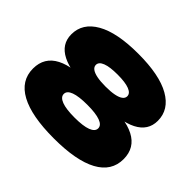

<svg xmlns="http://www.w3.org/2000/svg" viewBox="-172 -1006 1261 1261"><g transform="rotate(45 459.0 -375.0)"><path d="M459 -768Q656 -768 758.5 -709.5Q861 -651 861 -547Q861 -456 774.5 -412Q688 -368 534 -375V-394Q697 -409 788.5 -362Q880 -315 880 -210Q880 -98 773 -40Q666 18 459 18Q252 18 145 -40Q38 -98 38 -210Q38 -315 129.5 -362Q221 -409 384 -394V-375Q230 -368 143.5 -412Q57 -456 57 -547Q57 -651 159.5 -709.5Q262 -768 459 -768ZM459 -175Q538 -175 578.5 -190.5Q619 -206 619 -235Q619 -264 578.5 -279Q538 -294 459 -294Q380 -294 339.5 -279Q299 -264 299 -235Q299 -206 339.5 -190.5Q380 -175 459 -175ZM459 -463Q507 -463 539.5 -469.5Q572 -476 588.5 -488.5Q605 -501 605 -519Q605 -546 568 -560.5Q531 -575 459 -575Q387 -575 350 -560.5Q313 -546 313 -519Q313 -501 329.5 -488.5Q346 -476 378.5 -469.5Q411 -463 459 -463Z"/></g></svg>

Font: Unbounded Black
Style: Regular
Weight: 900
Designer: Luke Prowse, Jean-Baptiste Morizot, Fátima Lázaro, Florian Runge
Foundry: NaN
Version: Version 1.701;gftools[0.9.28.dev5+ged2979d]